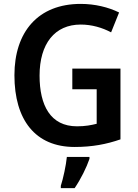

<svg xmlns="http://www.w3.org/2000/svg" viewBox="-20 -744 706 985"><path d="M351 -392V-286H476V-109C448 -102 418 -96 375 -96C239 -96 183 -203 183 -356C183 -520 261 -618 394 -618C451 -618 505 -602 550 -578L591 -680C536 -707 467 -724 394 -724C175 -724 54 -580 54 -358C54 -129 161 10 363 10C453 10 526 -4 598 -29V-392ZM439 71V61H323C319 103 304 173 292 209V221H363C395 174 424 115 439 71Z"/></svg>

Font: Noto Sans Ethiopic SemiCondensed SemiBold
Style: Regular
Weight: 600
Width: 4
Designer: Monotype Design Team
Foundry: Monotype Imaging Inc.
Version: Version 2.102